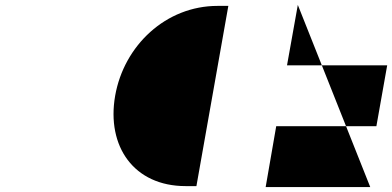

<svg xmlns="http://www.w3.org/2000/svg" viewBox="-20 -1010 1597 782"><path d="M1193 -990 1488 -248H1062L1105 -496H1513L1557 -744H1149ZM910 -986 780 -252H736C526 -252 413 -413 449 -620C485 -825 656 -986 866 -986Z"/></svg>

Font: Hussar Dziwak
Style: Kur
Weight: 400
Version: Version 1.022